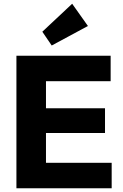

<svg xmlns="http://www.w3.org/2000/svg" viewBox="-20 -1003 654 1023"><path d="M67.5 0V-706H225V0ZM188 0V-135.5H575V0ZM188 -294.5V-426H539.5V-294.5ZM188 -570.5V-706H569.5V-570.5ZM255.5 -760.5 205.5 -834 364.5 -983 448.5 -864.5Z"/></svg>

Font: Outfit Thin
Style: Regular
Weight: 100
Designer: Rodrigo Fuenzalida
Foundry: fragTYPE
Version: Version 1.100;gftools[0.9.27]